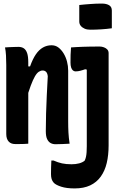

<svg xmlns="http://www.w3.org/2000/svg" viewBox="-20 -803 645 1073"><path d="M537 -543Q549 -543 561 -538.5Q573 -534 580 -526Q587 -518 587 -506Q587 -455 587 -404.5Q587 -354 587 -302.5Q587 -251 587 -199Q587 -147 587 -95Q587 -43 587 9Q587 64 576.5 108Q566 152 543 184Q520 216 484 233Q448 250 397 250Q352 250 322.5 240.5Q293 231 281 219Q272 209 268.5 197.5Q265 186 265 170Q265 150 265.5 132Q266 114 267 94H279Q304 105 326.5 110Q349 115 380 115Q403 115 422 110Q441 105 453 95Q458 85 460.5 73.5Q463 62 464 47Q465 32 465 14Q465 -45 465 -100Q465 -155 465 -208Q465 -261 465 -312Q465 -363 465 -414L456 -416Q448 -413 441 -411Q434 -409 428.5 -407.5Q423 -406 416 -405Q409 -404 402 -404Q394 -404 387.5 -409.5Q381 -415 377.5 -426Q374 -437 374 -453Q374 -475 374.5 -497Q375 -519 377 -538Q393 -539 409 -540Q425 -541 442.5 -541.5Q460 -542 483 -542.5Q506 -543 537 -543ZM423 -775Q437 -777 452.5 -778Q468 -779 484.5 -780.5Q501 -782 517.5 -782.5Q534 -783 550 -783Q574 -783 589.5 -774Q605 -765 605 -744V-645Q591 -643 576 -641.5Q561 -640 545.5 -639Q530 -638 514.5 -637.5Q499 -637 484 -637Q466 -637 452.5 -643Q439 -649 431 -659Q423 -669 423 -683ZM369 0Q351 1 329.5 2Q308 3 290 3Q275 3 263 -3.5Q251 -10 243.5 -25.5Q236 -41 236 -70Q236 -119 237.5 -169Q239 -219 241.5 -271Q244 -323 247 -377Q245 -394 237.5 -401.5Q230 -409 218 -409Q208 -409 197 -402Q186 -395 175 -376Q164 -357 151.5 -323.5Q139 -290 124 -237V-432H148Q163 -474 180.5 -499.5Q198 -525 220 -537.5Q242 -550 268 -550Q290 -550 306.5 -537.5Q323 -525 335.5 -504.5Q348 -484 354.5 -459Q361 -434 361 -408Q361 -356 361 -308.5Q361 -261 361 -216Q361 -171 361 -127Q361 -91 362.5 -62.5Q364 -34 369 0ZM138 0Q127 1 114 1.5Q101 2 88 2Q75 2 64 2Q53 2 44 -1.5Q35 -5 28.5 -12Q22 -19 18.5 -29.5Q15 -40 15 -54Q15 -103 15 -151.5Q15 -200 15 -247.5Q15 -295 15 -343.5Q15 -392 15 -440Q15 -468 13.5 -493.5Q12 -519 8 -538Q20 -539 33.5 -539.5Q47 -540 60 -540.5Q73 -541 83 -541Q101 -541 113 -533Q125 -525 131.5 -506.5Q138 -488 138 -454Q138 -397 138 -339Q138 -281 138 -223.5Q138 -166 138 -109.5Q138 -53 138 0Z"/></svg>

Font: Rec Mono Semicasual
Style: Bold
Weight: 700
Version: Version 1.085; ttfautohint (v1.8.4.7-5d5b)